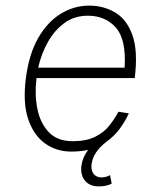

<svg xmlns="http://www.w3.org/2000/svg" viewBox="-20 -530 552 684"><path d="M270 61Q274 30 294 4Q266 10 234 10Q181 10 140.5 -19Q100 -48 80.5 -105.5Q61 -163 72 -250Q83 -337 116 -394.5Q149 -452 196.5 -481Q244 -510 298 -510Q348 -510 389.5 -486Q431 -462 451.5 -405.5Q472 -349 460 -252H110V-250Q103 -194 113 -143Q123 -92 153.5 -59.5Q184 -27 239 -27Q287 -27 318.5 -42.5Q350 -58 369 -82Q388 -106 402 -132L439 -126Q425 -96 405.5 -70Q386 -44 359 -25Q335 -6 322 13.5Q309 33 306 57Q304 77 313.5 89.5Q323 102 342 102Q357 102 372 94L378 124Q360 134 332 134Q300 134 283 114Q266 94 270 61ZM293 -474Q245 -474 209.5 -448Q174 -422 150.5 -380Q127 -338 116 -289H424Q430 -390 392.5 -432Q355 -474 293 -474Z"/></svg>

Font: Haskoy ExtraLight
Style: Italic
Weight: 200
Designer: Ertekin Erdin
Foundry: Ertekin Erdin
Version: Version 2.000; ttfautohint (v1.8.4.7-5d5b)